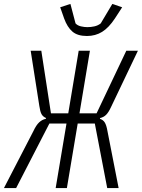

<svg xmlns="http://www.w3.org/2000/svg" viewBox="-54 -956 721 976"><path d="M116 -290Q130 -320 145 -334Q160 -348 179 -352L180 -356Q164 -363 157 -376Q150 -389 146 -417L102 -698H156L205 -380H293L346 -698H403L350 -380H437L588 -698H647L510 -411Q498 -385 485.5 -372.5Q473 -360 455 -356L454 -352Q470 -347 478.5 -333.5Q487 -320 492 -291L549 0H491L428 -328H341L286 0H229L284 -328H197L28 0H-34ZM388 -773Q340 -773 314 -795.5Q288 -818 272 -862L252 -919L304 -936L330 -837Q340 -826 357.5 -822Q375 -818 390 -818Q408 -818 426 -822Q444 -826 458 -837L517 -936L567 -919L530 -862Q499 -815 465 -794Q431 -773 388 -773Z"/></svg>

Font: IBM Plex Mono Light
Style: Italic
Weight: 300
Italic angle: -9°
Monospace: yes
Designer: Mike Abbink, Paul van der Laan, Pieter van Rosmalen
Foundry: Bold Monday
Version: Version 2.3